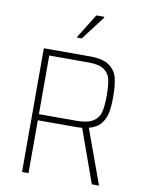

<svg xmlns="http://www.w3.org/2000/svg" viewBox="-98 -983 790 1051"><g transform="rotate(10 297.0 -457.5)"><path d="M487 0 381 -296Q373 -294 345 -294H135V0H99V-688H355Q429 -688 464.5 -661.5Q500 -635 509.5 -594.5Q519 -554 519 -491Q519 -440 512.5 -405Q506 -370 484 -342Q462 -314 417 -302L527 0ZM483 -491Q483 -549 475.5 -582Q468 -615 440 -634.5Q412 -654 353 -654H135V-328H343Q405 -328 435.5 -347.5Q466 -367 474.5 -400.5Q483 -434 483 -491ZM268 -777V-782L351 -915H395V-910L294 -777Z"/></g></svg>

Font: Saira Semi Condensed Thin
Style: Regular
Weight: 100
Width: 4
Designer: Hector Gatti with collaboration of the Omnibus-Type team
Foundry: Omnibus-Type
Version: Version 1.001; ttfautohint (v1.8)